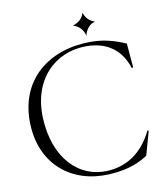

<svg xmlns="http://www.w3.org/2000/svg" viewBox="-98 -984 927 1083"><g transform="rotate(-10 365.5 -442.0)"><path d="M437 19C517 15 592 -1 663 -48L701 -184L695 -188C632 -58 537 -8 436 -2C271 8 136 -124 126 -359C117 -580 257 -715 437 -715C560 -715 637 -651 668 -550L677 -551L665 -690C596 -720 537 -735 464 -735C228 -735 39 -593 50 -333C60 -100 227 29 437 19ZM448 -773C455 -806 480 -840 511 -842C475 -856 462 -872 448 -904C440 -873 419 -855 383 -842C416 -834 442 -806 448 -773Z"/></g></svg>

Font: Sinistre
Style: Regular
Weight: 400
Designer: Jules Durand
Foundry: Collletttivo
Version: Version 69.420;Glyphs 3.2 (3217)